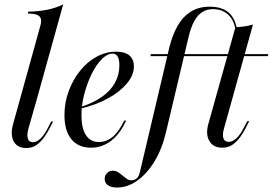

<svg xmlns="http://www.w3.org/2000/svg" viewBox="-20 -661 1242 874"><path d="M70.2 -206.5 162.9 -541.1Q169.4 -562.1 166.1 -575Q162.9 -587.9 148.4 -593.5Q133.9 -599.2 106.5 -599.2L108.9 -608.1Q157.3 -608.9 196.4 -616.9Q235.5 -625 267.7 -641.1L146.8 -206.5ZM109.7 -76.6Q101.6 -48.4 106.5 -31Q111.3 -13.7 129.8 -13.7Q147.6 -13.7 164.5 -30.2Q181.5 -46.8 197.6 -78.2L212.9 -108.1H221.8L204 -73.4Q195.2 -56.5 181 -36.3Q166.9 -16.1 147.2 -1.6Q127.4 12.9 98.4 12.9Q71.8 12.9 55.2 -1.2Q38.7 -15.3 34.7 -39.9Q30.6 -64.5 39.5 -96L70.2 -206.5H146.8Z M394.4 11.3Q336.3 11.3 304.8 -27.4Q273.4 -66.1 273.4 -137.1Q273.4 -194.4 292.7 -246.4Q312.1 -298.4 344.8 -339.1Q377.4 -379.8 419.8 -402.8Q462.1 -425.8 508.9 -425.8Q548.4 -425.8 569 -408.5Q589.5 -391.1 589.5 -358.9Q589.5 -319.4 558.5 -281.9Q527.4 -244.4 473.4 -214.1Q419.4 -183.9 346.8 -166.9V-174.2Q404 -191.9 443.5 -219.8Q483.1 -247.6 503.2 -283.9Q523.4 -320.2 523.4 -363.7Q523.4 -390.3 515.7 -403.6Q508.1 -416.9 491.9 -416.9Q468.5 -416.9 443.1 -391.5Q417.7 -366.1 397.2 -324.2Q376.6 -282.3 363.7 -233.1Q350.8 -183.9 350.8 -136.3Q350.8 -76.6 371.4 -45.6Q391.9 -14.5 430.6 -14.5Q464.5 -14.5 493.1 -38.3Q521.8 -62.1 545.2 -112.1H554Q526.6 -51.6 485.9 -20.2Q445.2 11.3 394.4 11.3Z M512.9 192.7Q486.3 192.7 471.4 182.3Q456.5 171.8 456.5 153.2Q456.5 137.1 467.3 126.6Q478.2 116.1 493.5 116.1Q506.5 116.1 516.9 122.6Q527.4 129 537.1 137.5Q546.8 146 556.5 152.8Q566.1 159.7 577.4 159.7Q591.9 159.7 602.4 150.8Q612.9 141.9 617.7 118.5L750.8 -445.2Q764.5 -500.8 787.9 -542.3Q811.3 -583.9 847.6 -607.3Q883.9 -630.6 934.7 -630.6Q989.5 -630.6 1020.6 -604Q1051.6 -577.4 1058.9 -525L1053.2 -517.7Q1046.8 -568.5 1019 -594Q991.1 -619.4 949.2 -619.4Q920.2 -619.4 898.8 -604.8Q877.4 -590.3 862.5 -561.7Q847.6 -533.1 837.1 -487.1L736.3 -62.1Q718.5 15.3 683.9 72.6Q649.2 129.8 604.8 161.3Q560.5 192.7 512.9 192.7ZM664.5 -405.6 666.9 -414.5H941.1L938.7 -405.6ZM991.1 11.3Q950.8 11.3 933.1 -19Q915.3 -49.2 928.2 -96L1051.6 -537.1Q1071.8 -537.9 1091.9 -540.7Q1112.1 -543.5 1131.5 -549.2L1000 -77.4Q991.1 -46.8 997.2 -31Q1003.2 -15.3 1021 -15.3Q1038.7 -15.3 1056.5 -31.9Q1074.2 -48.4 1090.3 -80.6L1105.6 -109.7H1114.5L1095.2 -71.8Q1087.1 -56.5 1073.4 -37.1Q1059.7 -17.7 1039.9 -3.2Q1020.2 11.3 991.1 11.3ZM876.6 -405.6 879 -414.5H1201.6L1199.2 -405.6Z"/></svg>

Font: Playfair 144pt SemiCondensed
Style: Italic
Weight: 400
Width: 4
Italic angle: -15.6°
Designer: Claus Eggers Sørensen
Foundry: Claus Eggers Sørensen
Version: Version 2.203